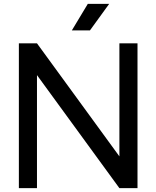

<svg xmlns="http://www.w3.org/2000/svg" viewBox="-20 -977 812 997"><path d="M447 -819 547 -957H436L353 -819ZM172 0V-587L600 0H694V-752H600V-165L172 -752H78V0Z"/></svg>

Font: Hibana SubMedium
Style: Regular
Weight: 500
Width: 6
Designer: pygmalion
Foundry: ybstudio
Version: Version 0.930;hotconv 1.0.109;makeotfexe 2.5.65596